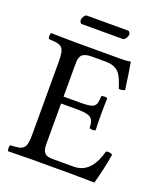

<svg xmlns="http://www.w3.org/2000/svg" viewBox="-145 -892 847 991"><g transform="rotate(20 278.5 -396.5)"><path d="M375 -745C388 -745 399 -766 399 -778C399 -784 395 -795 385 -795H160C149 -795 138 -775 138 -763C138 -756 142 -745 151 -745ZM281 -361H190V-541C190 -585 202 -605 256 -605H331C406 -605 422 -565 444 -496C456.4 -494.2 467.2 -496.3 477 -501C472 -542 457 -638 455 -646C455 -648 454 -649 451 -649C434 -646 426 -645 402 -645H147C116.5 -645 58 -646 18 -647C12 -641 12 -620 18 -614C88 -611 105 -606 105 -523V-122C105 -39 88 -34 18 -31C12 -25 12 -4 18 2C55 1 115 0 148 0H363C411 0 491 2 491 2C505 -48 520 -114 528 -165C517.6 -171 506.1 -173.2 493 -170C473 -98 438 -39 362 -39H246C204 -39 190 -55 190 -102V-323H281C366 -323 369 -300 372 -255C378 -249 399 -249 405 -255C404 -281 403 -308.7 403 -343C403 -371 404 -405 405 -429C399 -435 378 -435 372 -429C369 -374 366 -361 281 -361Z"/></g></svg>

Font: Libertinus Math
Style: Regular
Weight: 400
Designer: Philipp H. Poll
Foundry: Khaled Hosny
Version: Version 6.2